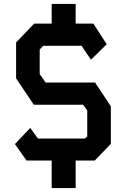

<svg xmlns="http://www.w3.org/2000/svg" viewBox="-20 -817 640 977"><path d="M412 -112H173L134 -166L56 -84L115 0H243V140H365V0H462L544 -85V-276L464 -397H212L182 -440V-565L200 -584H395L443 -513L523 -592L455 -697H365V-797H243V-697H154L62 -601V-418L152 -284H403L424 -255V-122Z"/></svg>

Font: Kode Mono
Style: Bold
Weight: 700
Monospace: yes
Designer: Isa Ozler
Foundry: Kadena LLC
Version: Version 1.206;gftools[0.9.28]